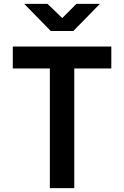

<svg xmlns="http://www.w3.org/2000/svg" viewBox="-20 -970 640 990"><path d="M358 -810 495 -950H374L301 -877L225 -950H105L242 -810ZM363 0V-617H554V-730H46V-617H237V0Z"/></svg>

Font: Tekne LDO
Style: Bold
Weight: 700
Monospace: yes
Designer: Alessio Laiso, Mario Rullo, Paolo Rosset
Foundry: Alessio Laiso
Version: Version 1.000;hotconv 1.0.109;makeotfexe 2.5.65596